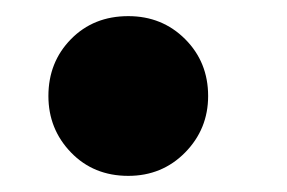

<svg xmlns="http://www.w3.org/2000/svg" viewBox="-20 -208 356 238"><path d="M40 -89Q40 -131 68 -159.5Q96 -188 139 -188Q181 -188 209.5 -159.5Q238 -131 238 -89Q238 -48 209.5 -19Q181 10 139 10Q96 10 68 -19Q40 -48 40 -89Z"/></svg>

Font: Be Vietnam Black
Style: Italic
Weight: 900
Italic angle: -9°
Designer: Lam Bao; Tony Le; Vietanh Nguyen
Foundry: Yellow Type Foundry
Version: Version 5.000